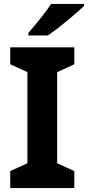

<svg xmlns="http://www.w3.org/2000/svg" viewBox="-20 -954 446 974"><path d="M357 0H32V-86L119 -126V-588L32 -628V-714H357V-628L270 -588V-126L357 -86ZM406 -924Q392 -910 369 -890Q346 -870 319.5 -848Q293 -826 267.5 -806.5Q242 -787 223 -774H124V-787Q140 -806 161.5 -831.5Q183 -857 204 -884.5Q225 -912 239 -934H406Z"/></svg>

Font: Noto Sans Tai Tham
Style: Regular
Weight: 400
Designer: Monotype Design Team 2013. Revised by David WIlliams 2020
Foundry: Monotype Imaging Inc.
Version: Version 2.002